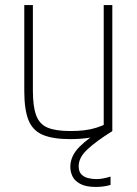

<svg xmlns="http://www.w3.org/2000/svg" viewBox="-20 -540 540 759"><path d="M258 10Q189 10 149 -7Q109 -24 92.5 -65.5Q76 -107 76 -180V-520H110V-181Q110 -119 123 -84Q136 -49 168 -35.5Q200 -22 258 -22Q289 -22 313.5 -25Q338 -28 360.5 -35Q383 -42 405 -53L390 -30V-520H424V-22Q355 10 258 10ZM359 199Q319 199 296.5 186.5Q274 174 266 156Q258 138 258 120Q258 77 293.5 41Q329 5 393 -33L423 -21Q359 19 325 51Q291 83 291 117Q291 138 301.5 149Q312 160 328.5 164Q345 168 361 168Q375 168 390 165Q405 162 417 158V191Q404 195 389 197Q374 199 359 199Z"/></svg>

Font: M PLUS 1 Code ExtraLight
Style: Regular
Weight: 250
Designer: Coji Morishita
Foundry: UNDERFOREST DESIGN
Version: Version 1.002